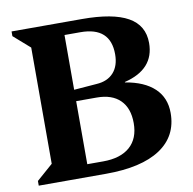

<svg xmlns="http://www.w3.org/2000/svg" viewBox="-78 -768 849 846"><g transform="rotate(-10 346.5 -345.0)"><path d="M28 0V-21L101 -85V-605L28 -669V-690H343Q481 -690 548.5 -652Q616 -614 616 -535Q616 -417 481 -384V-382Q566 -368 611 -325.5Q656 -283 656 -215Q656 -111 572 -55.5Q488 0 329 0ZM326 -634H255V-389L357 -397Q406 -400 433 -430Q460 -460 460 -512Q460 -634 326 -634ZM347 -338H255V-56H326Q404 -56 446 -93Q488 -130 488 -199Q488 -266 451.5 -302Q415 -338 347 -338Z"/></g></svg>

Font: Platypi SemiBold
Style: Regular
Weight: 600
Designer: David Sargent
Foundry: Bolt Cutter Type
Version: Version 1.200; ttfautohint (v1.8.4.7-5d5b)